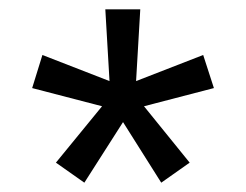

<svg xmlns="http://www.w3.org/2000/svg" viewBox="-20 -688 527 412"><path d="M161 -296 100 -339 199 -460 49 -499 71 -570 215 -514 206 -668H281L272 -514L416 -570L439 -499L289 -460L387 -339L326 -296L244 -426Z"/></svg>

Font: Gantari Medium
Style: Regular
Weight: 500
Designer: Anugrah Pasau
Foundry: Lafontype
Version: Version 1.000; ttfautohint (v1.8.4.7-5d5b)